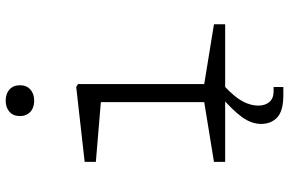

<svg xmlns="http://www.w3.org/2000/svg" viewBox="-187 -607 994 660"><g transform="rotate(-90 310.0 -277.0)"><path d="M83.5 -38.5 304.5 -74.5 289 -42.5V-452.5L311 -425.5L83.5 -444.5V-483L341 -512L351 -506V-42.5L335.5 -74.5L556.5 -38.5V0H83.5ZM241 -705.5Q241 -728.5 255.8 -741.5Q270.5 -754.5 294 -754.5Q317.5 -754.5 332.2 -741.5Q347 -728.5 347 -705.5Q347 -682.5 332.2 -669.5Q317.5 -656.5 294 -656.5Q278.5 -656.5 266.5 -662.2Q254.5 -668 247.8 -679.2Q241 -690.5 241 -705.5ZM214 124Q214 90 237.8 57.5Q261.5 25 312 -18.5L341 0Q305.5 33.5 291.2 60.8Q277 88 277 114Q277 137 289.2 151.8Q301.5 166.5 326.5 166.5H341V200H314Q258.5 200 236.2 178.8Q214 157.5 214 124Z"/></g></svg>

Font: Monaspace Xenon Var
Style: Regular
Weight: 400
Designer: Riley Cran and the Lettermatic Team
Version: Version 1.000 (Monaspace Xenon Var)